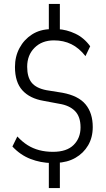

<svg xmlns="http://www.w3.org/2000/svg" viewBox="-20 -840 538 975"><path d="M228 115V-28L243 -12Q186 -13 134.5 -33Q83 -53 43 -96L68 -147Q93 -120 120 -103Q147 -86 179 -77.5Q211 -69 249 -69Q319 -69 354 -104Q389 -139 389 -193Q389 -248 360.5 -276.5Q332 -305 281 -313L201 -328Q131 -340 93.5 -381.5Q56 -423 56 -500Q56 -553 79 -596Q102 -639 142.5 -665Q183 -691 238 -692L228 -679V-820H284V-679L273 -692Q318 -690 362.5 -669Q407 -648 438 -605L414 -555Q382 -596 342.5 -615.5Q303 -635 254 -635Q193 -635 155.5 -597.5Q118 -560 118 -501Q118 -448 141 -420Q164 -392 216 -382L297 -369Q378 -354 414.5 -310Q451 -266 451 -195Q451 -142 427.5 -102Q404 -62 363 -38.5Q322 -15 267 -13L284 -29V115Z"/></svg>

Font: Nunito Sans 7pt Condensed Light
Style: Regular
Weight: 300
Width: 3
Designer: Vernon Adams
Foundry: Vernon Adams
Version: Version 3.101;gftools[0.9.27]